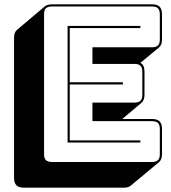

<svg xmlns="http://www.w3.org/2000/svg" viewBox="-20 -750 794 889"><path d="M555 119H91Q67 119 56 108Q45 97 45 73V-575Q45 -588 48.5 -597Q52 -606 59 -612L188 -721Q193 -725 201.5 -727.5Q210 -730 220 -730H684Q708 -730 719 -719Q730 -708 730 -684V-567Q730 -554 726.5 -545Q723 -536 716 -530L630 -459Q640 -454 644.5 -444Q649 -434 649 -418V-311Q649 -298 645.5 -289Q642 -280 635 -274L546 -199H684Q708 -199 719 -188Q730 -177 730 -153V-36Q730 -23 726.5 -14Q723 -5 716 1L586 109Q582 113 573.5 116Q565 119 555 119ZM684 0Q703 0 711.5 -8.5Q720 -17 720 -36V-153Q720 -172 711.5 -180.5Q703 -189 684 -189H408V-275H603Q622 -275 630.5 -283.5Q639 -292 639 -311V-418Q639 -437 630.5 -445.5Q622 -454 603 -454H408V-531H684Q703 -531 711.5 -539.5Q720 -548 720 -567V-684Q720 -703 711.5 -711.5Q703 -720 684 -720H220Q201 -720 192.5 -711.5Q184 -703 184 -684V-36Q184 -17 192.5 -8.5Q201 0 220 0ZM630 -100V-90H293V-630H630V-620H303V-369H549V-359H303V-100Z"/></svg>

Font: Bungee Shade
Style: Regular
Weight: 400
Designer: David Jonathan Ross
Foundry: David Jonathan Ross
Version: Version 1.001;PS 1.0;hotconv 1.0.72;makeotf.lib2.5.5900